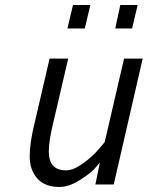

<svg xmlns="http://www.w3.org/2000/svg" viewBox="-20 -733 587 763"><path d="M248 -620 270 -713H339L317 -620ZM438 -620 458 -713H527L505 -620ZM216 10Q158 10 128 -24Q98 -58 98 -112Q98 -166 118 -246L177 -500H251L193 -251Q174 -175 174 -131Q174 -56 242 -56Q272 -56 310.5 -84Q349 -112 372 -140L396 -168L473 -500H547L432 0H359L377 -87Q368 -76 353.5 -60Q339 -44 296.5 -17Q254 10 216 10Z"/></svg>

Font: Titillium Web
Style: Italic
Weight: 400
Italic angle: -13°
Version: Version 1.002;PS 57.000;hotconv 1.0.70;makeotf.lib2.5.55311